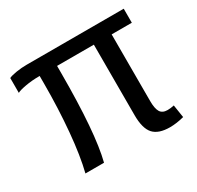

<svg xmlns="http://www.w3.org/2000/svg" viewBox="-122 -669 843 821"><g transform="rotate(-30 300.0 -259.0)"><path d="M479.5 -459V-129.9Q479.5 -92.8 489.7 -75.9Q500 -59.1 525.4 -59.1Q540.5 -59.1 557.6 -63L567.4 0Q529.8 9.8 497.6 9.8Q441.4 9.8 416.5 -17.8Q391.6 -45.4 391.6 -110.8V-459H210V-423.8Q210 -129.4 176.8 0H85Q104 -75.7 114 -187Q124 -298.3 124 -419.9V-459Q85 -459 53.2 -453.1Q21.5 -447.3 10.7 -440.9V-514.2Q22.5 -520 48.6 -524.2Q74.7 -528.3 100.1 -528.3H579.1V-459Z"/></g></svg>

Font: Cousine
Style: Regular
Weight: 400
Monospace: yes
Designer: Steve Matteson
Foundry: Ascender Corporation
Version: Version 1.20